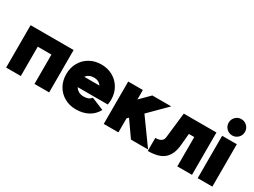

<svg xmlns="http://www.w3.org/2000/svg" viewBox="-50 -1369 2640 1993"><g transform="rotate(30 1270.0 -372.0)"><path d="M34.2 -507.8H549.8V0H374V-351.6H210V0H34.2Z M969.2 -179.7 1119.1 -118.2Q1085.4 -53.2 1022 -19.3Q958.5 14.6 877 14.6Q798.8 14.6 738 -20Q677.2 -54.7 642.8 -115.2Q608.4 -175.8 608.4 -253.9Q608.4 -332 643.1 -392.6Q677.7 -453.1 738.3 -487.8Q798.8 -522.5 877 -522.5Q955.1 -522.5 1015.6 -487.8Q1076.2 -453.1 1110.8 -392.6Q1145.5 -332 1145.5 -253.9Q1145.5 -238.8 1143.8 -224.1Q1142.1 -209.5 1139.6 -195.3H779.3Q793.5 -170.9 818.6 -156.2Q843.8 -141.6 877 -141.6Q918.9 -141.6 940.9 -153.6Q962.9 -165.5 969.2 -179.7ZM877 -366.2Q815.9 -366.2 784.7 -322.3H965.8Q937 -366.2 877 -366.2Z M1379.9 -168V0H1204.1V-507.8H1379.9V-394.5L1493.2 -507.8H1719.7L1516.1 -304.2L1735.4 0H1530.3L1398.9 -187Z M2261.7 -507.8V0H2085.9V-351.6H2021.5L2007.8 -205.1Q1997.6 -98.1 1936.5 -41.7Q1875.5 14.6 1740.2 14.6V-141.6Q1781.2 -141.6 1806.4 -156.2Q1831.5 -170.9 1835.4 -205.1L1870.1 -507.8Z M2330.1 0V-507.8H2505.9V0ZM2320.3 -660.2Q2320.3 -700.7 2348.9 -729.2Q2377.4 -757.8 2418 -757.8Q2458.5 -757.8 2487.1 -729.2Q2515.6 -700.7 2515.6 -660.2Q2515.6 -619.6 2487.1 -591.1Q2458.5 -562.5 2418 -562.5Q2377.4 -562.5 2348.9 -591.1Q2320.3 -619.6 2320.3 -660.2Z"/></g></svg>

Font: Giphurs Black
Style: Regular
Weight: 900
Version: Version 0.920; ttfautohint (v1.8.4.7-5d5b)